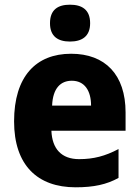

<svg xmlns="http://www.w3.org/2000/svg" viewBox="-20 -881 593 818"><path d="M278 -861C227 -861 193 -840 193 -782C193 -725 228 -704 278 -704C328 -704 364 -725 364 -782C364 -840 329 -861 278 -861ZM283 -652C133 -652 40 -555 40 -364C40 -177 140 -83 302 -83C380 -83 434 -95 485 -123V-246C428 -216 379 -203 317 -203C242 -203 202 -247 199 -324H515V-402C515 -563 428 -652 283 -652ZM286 -537C340 -537 368 -495 368 -431H202C205 -506 239 -537 286 -537Z"/></svg>

Font: Noto Sans Kannada UI SemiCondensed ExtraBold
Style: Regular
Weight: 800
Width: 4
Designer: Jelle Bosma - Monotype Design Team
Foundry: Monotype Imaging Inc.
Version: Version 2.005